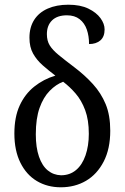

<svg xmlns="http://www.w3.org/2000/svg" viewBox="-20 -785 529 815"><path d="M238 10Q181 10 136.5 -16.5Q92 -43 66.5 -94.5Q41 -146 41 -218Q41 -288 63.5 -337Q86 -386 125.5 -417.5Q165 -449 215 -464Q186 -486 161 -508Q136 -530 120.5 -557.5Q105 -585 105 -625Q105 -669 125 -700.5Q145 -732 182.5 -748.5Q220 -765 270 -765Q321 -765 355 -748.5Q389 -732 406.5 -708Q424 -684 424 -660Q424 -629 406 -613.5Q388 -598 358 -598Q358 -632 348.5 -659.5Q339 -687 318 -703.5Q297 -720 264 -720Q223 -720 201 -698.5Q179 -677 179 -640Q179 -612 191 -592.5Q203 -573 228.5 -552Q254 -531 295 -500Q340 -466 374.5 -428Q409 -390 428.5 -343Q448 -296 448 -230Q448 -153 420 -99Q392 -45 345 -17.5Q298 10 238 10ZM239 -41Q276 -41 302.5 -63Q329 -85 343 -125.5Q357 -166 357 -217Q357 -276 341.5 -317.5Q326 -359 301 -388Q276 -417 248 -438Q218 -427 191 -399.5Q164 -372 148 -327Q132 -282 132 -215Q132 -159 145.5 -120Q159 -81 183 -61.5Q207 -42 239 -41Z"/></svg>

Font: Noto Serif Condensed
Style: Regular
Weight: 400
Width: 3
Designer: Monotype Design Team
Foundry: Monotype Imaging Inc.
Version: Version 2.015